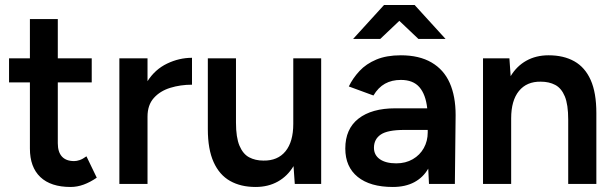

<svg xmlns="http://www.w3.org/2000/svg" viewBox="-20 -732 2444 764"><path d="M261 12Q182 12 140.5 -27.5Q99 -67 99 -141V-404H16V-500H99V-656H210V-500H345V-404H210V-162Q210 -127 226.5 -109Q243 -91 275 -91Q285 -91 297 -95Q309 -99 324 -110L365 -25Q339 -7 313 2.5Q287 12 261 12Z M455 0V-500H567V-409Q597 -456 645 -479Q693 -502 744 -502V-395Q698 -395 657.5 -382.5Q617 -370 592 -342Q567 -314 567 -268V0Z M997 12Q938 12 895.5 -12Q853 -36 830 -87Q807 -138 807 -218V-500H919V-244Q919 -185 933 -152Q947 -119 971.5 -106Q996 -93 1028 -93Q1085 -92 1116 -130Q1147 -168 1147 -239V-500H1258V0H1153L1148 -71Q1124 -31 1085.5 -9.5Q1047 12 997 12Z M1543 12Q1453 12 1403.5 -28Q1354 -68 1354 -141Q1354 -219 1406.5 -260Q1459 -301 1553 -301H1680Q1674 -356 1649 -385Q1624 -414 1575 -414Q1539 -414 1512 -399Q1485 -384 1466 -352L1368 -388Q1384 -421 1410.5 -449.5Q1437 -478 1477.5 -495Q1518 -512 1575 -512Q1648 -512 1697 -483.5Q1746 -455 1769.5 -402Q1793 -349 1793 -274L1790 0H1687L1684 -61Q1664 -26 1628.5 -7Q1593 12 1543 12ZM1557 -82Q1594 -82 1622.5 -98.5Q1651 -115 1666.5 -143Q1682 -171 1682 -205V-215H1589Q1522 -215 1495 -196.5Q1468 -178 1468 -144Q1468 -115 1491.5 -98.5Q1515 -82 1557 -82ZM1645 -577 1509 -706V-712H1630L1753 -577ZM1385 -577 1508 -712H1629V-706L1493 -577Z M1902 0V-500H2007L2012 -429Q2036 -469 2074.5 -490.5Q2113 -512 2163 -512Q2223 -512 2265.5 -488Q2308 -464 2330.5 -413.5Q2353 -363 2353 -282V0H2241V-256Q2241 -316 2227.5 -348.5Q2214 -381 2189.5 -394Q2165 -407 2132 -407Q2076 -408 2045 -370Q2014 -332 2014 -261V0Z"/></svg>

Font: Figtree Light SemiBold
Style: Regular
Weight: 600
Version: Version 2.002